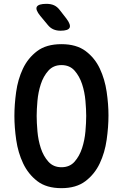

<svg xmlns="http://www.w3.org/2000/svg" viewBox="-20 -970 640 1000"><path d="M300 -99Q343 -99 368.5 -128Q394 -157 407.5 -198.5Q421 -240 425 -286Q429 -332 429 -366Q429 -399 425 -445Q421 -491 407.5 -532Q394 -573 368.5 -602Q343 -631 300 -631Q258 -631 232 -602Q206 -573 192.5 -531.5Q179 -490 175 -444.5Q171 -399 171 -366Q171 -332 175 -286Q179 -240 192.5 -198.5Q206 -157 232 -128Q258 -99 300 -99ZM300 10Q222 10 174.5 -26.5Q127 -63 100.5 -119Q74 -175 64.5 -241Q55 -307 55 -366Q55 -425 64 -490.5Q73 -556 99 -611.5Q125 -667 173 -703.5Q221 -740 300 -740Q378 -740 426 -704Q474 -668 500 -612.5Q526 -557 535.5 -492Q545 -427 545 -369Q545 -309 535.5 -242Q526 -175 499.5 -119Q473 -63 425 -26.5Q377 10 300 10ZM295 -810Q275 -810 258.5 -817Q242 -824 229 -840L190 -887Q163 -920 172 -935Q181 -950 222 -950Q245 -950 261.5 -942.5Q278 -935 291 -918L326 -873Q350 -841 342.5 -825.5Q335 -810 295 -810Z"/></svg>

Font: Maple Mono NL SemiBold
Style: Regular
Weight: 600
Monospace: yes
Designer: subframe7536
Version: Version 7.000